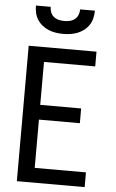

<svg xmlns="http://www.w3.org/2000/svg" viewBox="-62 -997 625 1038"><g transform="rotate(5 250.0 -477.5)"><path d="M70 0V-735H438V-655H160V-422H382V-342H160V-80H438V0ZM250 -815Q230 -815 210 -818Q190 -821 171.5 -828.5Q153 -836 137 -848.5Q121 -861 110 -878Q99 -895 94.5 -915Q90 -935 90 -955H170Q170 -940 175.5 -925.5Q181 -911 193 -901.5Q205 -892 220 -888.5Q235 -885 250 -885Q265 -885 280 -888.5Q295 -892 307 -901.5Q319 -911 324.5 -925.5Q330 -940 330 -955H410Q410 -935 405.5 -915Q401 -895 390 -878Q379 -861 363 -848.5Q347 -836 328.5 -828.5Q310 -821 290 -818Q270 -815 250 -815Z"/></g></svg>

Font: Iosevka SS10 Medium
Style: Regular
Weight: 500
Monospace: yes
Designer: Belleve Invis
Foundry: Belleve Invis
Version: Version 28.0.6; ttfautohint (v1.8.4)